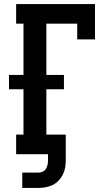

<svg xmlns="http://www.w3.org/2000/svg" viewBox="-20 -755 540 940"><path d="M89 165V90H169Q180 90 190 85Q200 80 205.5 70.5Q211 61 213 50.5Q215 40 215 29V0H59V-96H95V-318H24V-388H95V-639H59V-735H445V-562H358V-639H207V-388H293V-318H207V-96H302V29Q302 47 299 65Q296 83 288 99Q280 115 267.5 128.5Q255 142 239 150Q223 158 205 161.5Q187 165 169 165Z"/></svg>

Font: Iosevka Slab
Style: Bold
Weight: 700
Monospace: yes
Designer: Belleve Invis
Foundry: Belleve Invis
Version: Version 11.1.1; ttfautohint (v1.8.3)